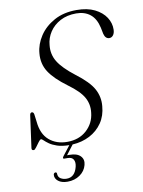

<svg xmlns="http://www.w3.org/2000/svg" viewBox="-98 -778 781 1051"><g transform="rotate(-10 292.0 -252.5)"><path d="M298 132Q289.5 165 260.2 185.5Q231 206 191.5 206Q158.5 206 139.8 191.2Q121 176.5 123 155Q125 145.5 133.5 144.5Q140.5 144 141.5 151.5Q141.5 171.5 155.8 180.2Q170 189 189.5 189Q234.5 189 248.5 133.5Q254.5 109 246 93.8Q237.5 78.5 213 78.5H196.5Q182.5 78.5 193 64.5L235 10.5Q194.5 10 168 1Q141.5 -8 125.5 -19.5Q109.5 -31 101 -39.5Q92.5 -48 87.5 -48Q82 -48 72.8 -35.2Q63.5 -22.5 54 -9.5Q44.5 3.5 39 3.5Q26 3.5 28 -10L52.5 -188.5Q54.5 -202 64 -202Q73 -202 75.5 -189L81 -146.5Q87.5 -77.5 127.5 -43.2Q167.5 -9 227.5 -9Q293 -9 335.2 -47.2Q377.5 -85.5 383.5 -143Q389.5 -189 368 -228Q346.5 -267 284 -312.5Q214 -364 184.8 -409.5Q155.5 -455 161 -513Q165 -562.5 194.8 -607.8Q224.5 -653 277 -682Q329.5 -711 401.5 -711Q461.5 -711 502.2 -690.8Q543 -670.5 563.8 -638.5Q584.5 -606.5 583.5 -570.5Q583 -551 574.5 -539.8Q566 -528.5 553 -528.5Q531 -528.5 523.5 -557.5L516.5 -592.5Q505 -644 474.2 -668.5Q443.5 -693 396.5 -693Q346 -693 308.2 -673Q270.5 -653 248.5 -619.8Q226.5 -586.5 223.5 -546.5Q218 -496 243.8 -454.5Q269.5 -413 333.5 -363.5Q406 -309 430.2 -264.2Q454.5 -219.5 449.5 -168.5Q445.5 -115.5 418.8 -76.5Q392 -37.5 349 -15.2Q306 7 253.5 10L213 63Q219 63 227 63Q268 63 287 82.5Q306 102 298 132Z"/></g></svg>

Font: Fraunces 72pt Light
Style: Italic
Weight: 300
Italic angle: -16°
Version: Version 1.000;[b76b70a41]